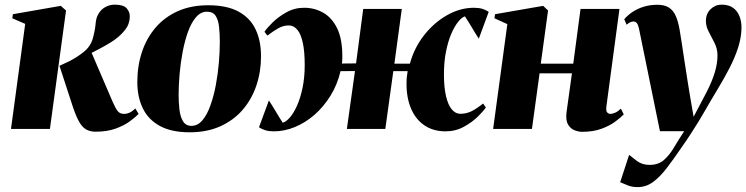

<svg xmlns="http://www.w3.org/2000/svg" viewBox="-20 -540 3125 804"><path d="M26 0 85.5 -440 31.5 -463.5 34 -480.5 234.5 -515.5 256.5 -496 189 0ZM380.5 11.5Q358 11.5 341.5 2.5Q325 -6.5 312 -29Q299 -51.5 285.5 -91.5L229 -264.5Q248.5 -273 265.8 -281.5Q283 -290 299 -300Q315 -310 330.5 -322.5Q360 -346 369.2 -381Q378.5 -416 380.5 -442Q382.5 -467 393.8 -484.5Q405 -502 422.5 -511.2Q440 -520.5 460 -520.5Q497 -520.5 510.2 -505.5Q523.5 -490.5 523.5 -472Q523.5 -440.5 504.8 -416.2Q486 -392 459.5 -373Q447 -364 423 -350.2Q399 -336.5 369.2 -321.5Q339.5 -306.5 309 -293Q278.5 -279.5 252 -270.5L361 -325L452 -113Q465 -83.5 474.2 -73.2Q483.5 -63 500.5 -63Q510.5 -63 522.5 -68.2Q534.5 -73.5 546.5 -86L560.5 -63Q547 -49 523 -31.5Q499 -14 463.5 -1.2Q428 11.5 380.5 11.5Z M852 -518Q930 -518 978.8 -491.5Q1027.5 -465 1050.2 -417.2Q1073 -369.5 1073 -304.5Q1073 -239.5 1053.5 -181.8Q1034 -124 996 -80Q958 -36 902.2 -11Q846.5 14 774.5 14Q697.5 14 649 -12.8Q600.5 -39.5 577.8 -87Q555 -134.5 555 -196Q555 -264 574.5 -322.5Q594 -381 632 -425Q670 -469 725.2 -493.5Q780.5 -518 852 -518ZM846.5 -491Q820.5 -491 800.8 -468Q781 -445 767.2 -406.8Q753.5 -368.5 744.8 -322.5Q736 -276.5 732 -229.5Q728 -182.5 728 -143Q728 -112.5 731.2 -82.5Q734.5 -52.5 746 -32.8Q757.5 -13 782 -13Q808 -13 827.8 -36.5Q847.5 -60 861.2 -98.8Q875 -137.5 883.8 -184Q892.5 -230.5 896.5 -277.5Q900.5 -324.5 900.5 -364Q900.5 -399.5 897.2 -428.2Q894 -457 882.8 -474Q871.5 -491 846.5 -491Z M1126.5 10Q1106.5 10 1091.5 5.5Q1076.5 1 1064.5 -7L1106 -119.5Q1113.5 -108 1120.8 -96.2Q1128 -84.5 1135 -72.8Q1142 -61 1149.2 -49.2Q1156.5 -37.5 1164 -26Q1178 -30 1194 -48.2Q1210 -66.5 1224 -98Q1238 -129.5 1247 -172.5Q1256 -215.5 1256 -268.5Q1256 -324 1248 -360.8Q1240 -397.5 1225 -415.5Q1210 -433.5 1189 -433.5Q1167.5 -433.5 1147.5 -422.8Q1127.5 -412 1099.5 -391L1087.5 -407Q1097 -421.5 1120.8 -445.2Q1144.5 -469 1178.8 -488.2Q1213 -507.5 1253.5 -507.5Q1297 -507.5 1333.5 -486.8Q1370 -466 1391.8 -421.5Q1413.5 -377 1413.5 -304.5Q1413.5 -298.5 1413.2 -289.8Q1413 -281 1412 -274L1471 -274.5L1501 -502.5H1662.5L1631.5 -273.5H1696.5Q1714.5 -340 1756.2 -393Q1798 -446 1852.8 -476.8Q1907.5 -507.5 1964.5 -507.5Q1985 -507.5 1999.8 -503Q2014.5 -498.5 2026.5 -490.5L1985 -378Q1977.5 -389.5 1970.2 -401.2Q1963 -413 1956 -424.8Q1949 -436.5 1941.8 -448.2Q1934.5 -460 1927 -471.5Q1914.5 -468 1899.2 -449.5Q1884 -431 1870.2 -399.5Q1856.5 -368 1847.8 -325Q1839 -282 1839 -229Q1839 -173.5 1847.8 -136.8Q1856.5 -100 1872 -81.8Q1887.5 -63.5 1907.5 -63.5Q1933 -63.5 1954.5 -74.2Q1976 -85 2003 -106.5L2014.5 -90Q2005 -75.5 1981 -51.8Q1957 -28 1922.2 -9Q1887.5 10 1845.5 10Q1792.5 10 1754.5 -17Q1716.5 -44 1697.8 -94Q1679 -144 1683 -212Q1683.5 -218 1685 -227.5Q1686.5 -237 1687 -242H1627L1593.5 0H1432.5L1466.5 -242.5L1406 -242Q1392.5 -185 1363.8 -138.8Q1335 -92.5 1296.8 -59.2Q1258.5 -26 1214.8 -8Q1171 10 1126.5 10Z M2519 -92.5Q2517 -74.5 2523 -68.8Q2529 -63 2535.5 -63Q2544 -63 2555.8 -68Q2567.5 -73 2580 -85L2592 -61Q2579 -47.5 2556 -30.5Q2533 -13.5 2498.8 -0.8Q2464.5 12 2417.5 12Q2403 12 2386 5.5Q2369 -1 2358.5 -19Q2348 -37 2352.5 -71L2375 -233H2239.5L2207.5 0H2045L2104.5 -439L2050.5 -463.5L2053 -480.5L2254.5 -515.5L2275 -496L2244.5 -273.5H2380.5L2411 -502.5H2574Z M2655.5 -421.5Q2652 -437.5 2646.2 -443.8Q2640.5 -450 2633.5 -450Q2625.5 -450 2619 -446.8Q2612.5 -443.5 2604 -436.5L2594 -459.5Q2609 -477 2629.5 -490.5Q2650 -504 2676 -512Q2702 -520 2733.5 -520Q2763 -520 2781.2 -508.2Q2799.5 -496.5 2809.8 -473.2Q2820 -450 2826 -415Q2829.5 -395 2834.8 -359.8Q2840 -324.5 2846.5 -282.8Q2853 -241 2859.2 -201Q2865.5 -161 2870.5 -131.5L2884.5 -51L2939.5 -155.5Q2951 -178 2959.5 -198.8Q2968 -219.5 2973.8 -238.8Q2979.5 -258 2982 -275.8Q2984.5 -293.5 2984.5 -309Q2984 -336.5 2972 -360.5Q2960 -384.5 2948 -406.8Q2936 -429 2936 -452Q2936 -482.5 2955.5 -501.5Q2975 -520.5 3001.5 -520.5Q3032.5 -520.5 3050.8 -506.5Q3069 -492.5 3077 -471Q3085 -449.5 3085 -426Q3085 -385.5 3071.5 -342.8Q3058 -300 3035.2 -255.8Q3012.5 -211.5 2985 -166.5Q2968 -138.5 2955 -116.2Q2942 -94 2930.5 -73.8Q2919 -53.5 2905.5 -31.5Q2892 -9.5 2874.2 18Q2856.5 45.5 2830.5 82.5Q2800 127 2772 163.8Q2744 200.5 2714.8 222Q2685.5 243.5 2650.5 243.5Q2627.5 243.5 2611.2 237.2Q2595 231 2577 223L2614.5 108.5Q2624.5 116.5 2646.5 133.5Q2668.5 150.5 2700 150.5Q2737 150.5 2760.2 130Q2783.5 109.5 2802.5 77.2Q2821.5 45 2845 9.5H2743.5Z"/></svg>

Font: Merriweather 144pt Black
Style: Italic
Weight: 900
Italic angle: -7.8°
Version: Version 2.101